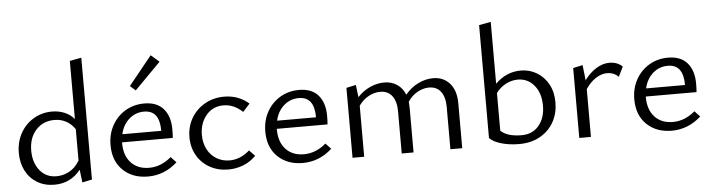

<svg xmlns="http://www.w3.org/2000/svg" viewBox="-45 -914 4139 1116"><g transform="rotate(-5 2024.0 -355.5)"><path d="M453 -717V-6L396 6L387 -69Q328 5 234 5Q177 5 133.5 -21Q90 -47 66.5 -93Q43 -139 43 -197Q43 -260 71 -311Q99 -362 148 -391Q197 -420 256 -420Q295 -420 328.5 -406Q362 -392 385 -365V-704ZM385 -123V-306Q364 -337 333.5 -353.5Q303 -370 265 -370Q199 -370 157.5 -324Q116 -278 116 -204Q116 -134 152.5 -88.5Q189 -43 250 -43Q289 -43 324.5 -62Q360 -81 385 -123Z M752 -500 720 -528 856 -696 904 -654ZM951 -63Q876 5 780 5Q690 5 634 -49Q578 -103 578 -195Q578 -260 606.5 -311Q635 -362 684 -391Q733 -420 794 -420Q868 -420 906 -376Q944 -332 944 -256Q944 -222 942 -206H646V-202Q646 -129 685 -87Q724 -45 791 -45Q860 -45 920 -96ZM652 -253H879V-254Q879 -373 789 -373Q738 -373 701 -340Q664 -307 652 -253Z M1039 -201Q1039 -263 1068 -312.5Q1097 -362 1147.5 -390.5Q1198 -419 1260 -419Q1343 -419 1404 -366L1363 -321Q1312 -369 1252 -369Q1189 -369 1150.5 -322.5Q1112 -276 1112 -208Q1112 -161 1131.5 -124Q1151 -87 1185 -67Q1219 -47 1261 -47Q1292 -47 1322 -59.5Q1352 -72 1377 -95L1410 -61Q1377 -27 1335 -11Q1293 5 1249 5Q1189 5 1141 -21.5Q1093 -48 1066 -95Q1039 -142 1039 -201Z M1854 -63Q1779 5 1683 5Q1593 5 1537 -49Q1481 -103 1481 -195Q1481 -260 1509.5 -311Q1538 -362 1587 -391Q1636 -420 1697 -420Q1771 -420 1809 -376Q1847 -332 1847 -256Q1847 -222 1845 -206H1549V-202Q1549 -129 1588 -87Q1627 -45 1694 -45Q1763 -45 1823 -96ZM1555 -253H1782V-254Q1782 -373 1692 -373Q1641 -373 1604 -340Q1567 -307 1555 -253Z M2613 -263V0H2544V-246Q2544 -304 2520 -336Q2496 -368 2451 -368Q2418 -368 2384.5 -350Q2351 -332 2327 -296Q2329 -276 2329 -263V0H2260V-246Q2260 -304 2235.5 -336Q2211 -368 2166 -368Q2133 -368 2099.5 -350.5Q2066 -333 2041 -298V0H1973V-408L2029 -420L2038 -348Q2070 -383 2111.5 -401.5Q2153 -420 2194 -420Q2237 -420 2269 -398.5Q2301 -377 2316 -338Q2349 -378 2392 -399Q2435 -420 2479 -420Q2540 -420 2576.5 -378Q2613 -336 2613 -263Z M3176 -218Q3176 -157 3149 -106.5Q3122 -56 3069.5 -25.5Q3017 5 2945 5Q2889 5 2842 -8.5Q2795 -22 2773 -45V-704L2842 -717V-356Q2906 -420 2991 -420Q3041 -420 3083.5 -395Q3126 -370 3151 -324.5Q3176 -279 3176 -218ZM3102 -205Q3102 -279 3064.5 -324Q3027 -369 2969 -369Q2934 -369 2900.5 -352Q2867 -335 2842 -302V-82Q2880 -45 2964 -45Q3028 -45 3065 -90Q3102 -135 3102 -205Z M3584 -391 3556 -334Q3529 -361 3489 -361Q3456 -361 3423 -339.5Q3390 -318 3364 -279V0H3296V-408L3352 -420L3362 -331Q3393 -373 3431 -396.5Q3469 -420 3507 -420Q3555 -420 3584 -391Z M4007 -63Q3932 5 3836 5Q3746 5 3690 -49Q3634 -103 3634 -195Q3634 -260 3662.5 -311Q3691 -362 3740 -391Q3789 -420 3850 -420Q3924 -420 3962 -376Q4000 -332 4000 -256Q4000 -222 3998 -206H3702V-202Q3702 -129 3741 -87Q3780 -45 3847 -45Q3916 -45 3976 -96ZM3708 -253H3935V-254Q3935 -373 3845 -373Q3794 -373 3757 -340Q3720 -307 3708 -253Z"/></g></svg>

Font: Ysabeau Infant
Style: Regular
Weight: 400
Designer: Christian Thalmann (Catharsis Fonts)
Version: Version 0.003